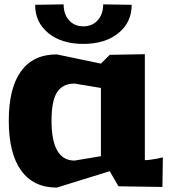

<svg xmlns="http://www.w3.org/2000/svg" viewBox="-20 -850 780 875"><path d="M20 -299.8Q20 -448.7 75.9 -525.4Q131.8 -602.1 238.8 -602.1L439.9 -560.1L480 -600.1L640.1 -603V-120.1Q659.7 -120.1 695.8 -127L722.2 -132.8L720.2 2L520 -1L480 -69.8L238.8 4.9Q132.3 4.9 76.2 -73.2Q20 -151.4 20 -299.8ZM140.1 -828.1 270 -830.1Q270 -785.2 294.7 -757.6Q319.3 -730 359.9 -730Q400.4 -730 425.3 -757.6Q450.2 -785.2 450.2 -830.1L580.1 -828.1Q580.1 -748 519.5 -699Q459 -649.9 359.9 -649.9Q260.7 -649.9 200.4 -699Q140.1 -748 140.1 -828.1ZM214.8 -299.8Q214.8 -118.2 319.8 -118.2L439.9 -138.2V-449.2L319.8 -469.2Q266.6 -469.2 240.7 -430.4Q214.8 -391.6 214.8 -299.8Z"/></svg>

Font: Zantroke
Style: Regular
Weight: 500
Foundry: gluk
Version: Version 0.36